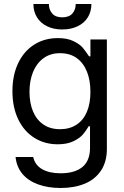

<svg xmlns="http://www.w3.org/2000/svg" viewBox="-20 -727 619 957"><path d="M169.4 191.9C202.3 203.9 239.9 210 282.2 210C327.1 210 366.9 203 401.4 189C435.9 175 463.1 153.3 482.9 124C502.8 94.7 512.7 58.3 512.7 14.6V-530.3H430.7V-446.3H423.8C410.8 -465.8 399.7 -480.8 390.6 -491.2C381.5 -501.6 366.7 -511.9 346.2 -522C325.7 -532.1 299.8 -537.1 268.6 -537.1C224.3 -537.1 185.1 -526.4 150.9 -504.9C116.7 -483.4 90 -452.6 70.8 -412.6C51.6 -372.6 42 -325.8 42 -272.5C42 -218.4 51.8 -171.4 71.3 -131.3C90.8 -91.3 117.7 -60.7 151.9 -39.6C186 -18.4 224.6 -7.8 267.6 -7.8C298.8 -7.8 324.9 -12.9 345.7 -22.9C366.5 -33 382.2 -44.1 392.6 -56.2C403 -68.2 412.8 -82 421.9 -97.7H428.7V9.8C428.7 52.7 416 84.6 390.6 105.5C365.2 126.3 329.1 136.7 282.2 136.7C244.5 136.7 213.7 129.9 189.9 116.2C166.2 102.5 151.4 82.4 145.5 55.7H57.6C60.9 88.2 72.1 116 91.3 139.2C110.5 162.3 136.6 179.9 169.4 191.9ZM361.3 -105.5C338.5 -90.5 311.2 -83 279.3 -83C246.7 -83 219.1 -90.8 196.3 -106.4C173.5 -122.1 156.2 -143.9 144.5 -171.9C132.8 -199.9 127 -232.4 127 -269.5C127 -306 132.8 -338.7 144.5 -367.7C156.2 -396.6 173.5 -419.6 196.3 -436.5C219.1 -453.5 246.7 -461.9 279.3 -461.9C311.8 -461.9 339.4 -453.9 361.8 -438C384.3 -422 401.4 -399.6 413.1 -370.6C424.8 -341.6 430.7 -307.9 430.7 -269.5C430.7 -230.5 424.8 -197.1 413.1 -169.4C401.4 -141.8 384.1 -120.4 361.3 -105.5ZM418 -641.1C429.7 -660.3 435.5 -682.3 435.5 -707H357.4C357.4 -688.2 351.9 -672.4 340.8 -659.7C329.8 -647 312.8 -640.6 290 -640.6C267.9 -640.6 251.3 -647 240.2 -659.7C229.2 -672.4 223.6 -688.2 223.6 -707H146.5C146.5 -682.3 152.3 -660.3 164.1 -641.1C175.8 -621.9 192.5 -606.9 214.4 -596.2C236.2 -585.4 261.4 -580.1 290 -580.1C319.3 -580.1 345.1 -585.4 367.2 -596.2C389.3 -606.9 406.2 -621.9 418 -641.1Z"/></svg>

Font: Pretendard Variable
Style: Regular
Weight: 400
Designer: Base glyphs from Inter by Rasmus Andersson; Hangeul glyphs from Noto Sans CJK(Source Han Sans) by Jang Soo-young and Kan
Foundry: Kil Hyung-jin
Version: Version 1.309;Glyphs 3.2 (3225)